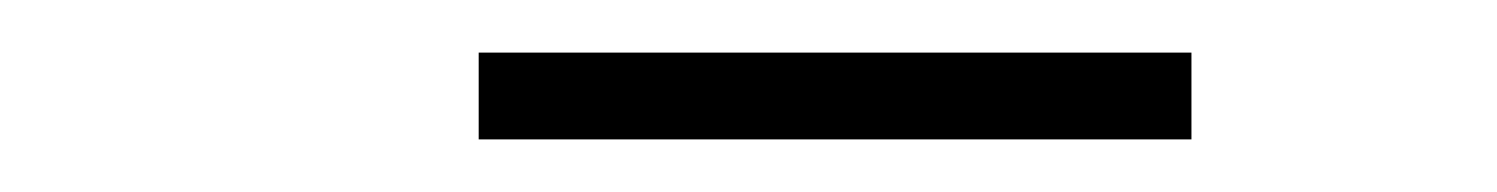

<svg xmlns="http://www.w3.org/2000/svg" viewBox="-20 -649 569 73"><path d="M162 -629H433V-596H162Z"/></svg>

Font: Montserrat Ace
Style: Light
Weight: 300
Designer: Julieta Ulanovsky
Foundry: Julieta Ulanovsky
Version: Version 1